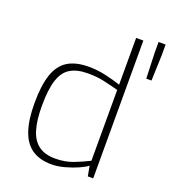

<svg xmlns="http://www.w3.org/2000/svg" viewBox="-142 -888 888 999"><g transform="rotate(20 301.5 -388.5)"><path d="M258 6Q191 6 148.5 -23.5Q106 -53 86 -113Q66 -173 66 -263Q66 -362 86.5 -422.5Q107 -483 151.5 -510.5Q196 -538 268 -538Q317 -538 364.5 -527Q412 -516 447 -504V-763H487V0H457L447 -56Q433 -44 400.5 -29.5Q368 -15 329.5 -4.5Q291 6 258 6ZM265 -29Q320 -29 365 -46.5Q410 -64 447 -83V-475Q402 -487 363.5 -495.5Q325 -504 275 -504Q215 -504 178 -481.5Q141 -459 124 -406.5Q107 -354 107 -264Q107 -183 123 -131Q139 -79 174 -54Q209 -29 265 -29ZM569 -582 564 -725V-783H603V-725L598 -582Z"/></g></svg>

Font: Exo Thin ExtraLight
Style: Regular
Weight: 250
Version: Version 2.000